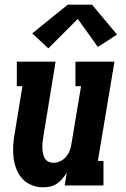

<svg xmlns="http://www.w3.org/2000/svg" viewBox="-20 -794 540 822"><path d="M165 8Q139 8 115.5 -1.5Q92 -11 75.5 -29Q59 -47 50 -70.5Q41 -94 38 -119Q35 -144 36.5 -170.5Q38 -197 43 -223L76 -425H52V-530H218L165 -206Q163 -195 162 -183Q161 -171 161.5 -159.5Q162 -148 164 -137Q166 -126 171.5 -116.5Q177 -107 187 -102Q197 -97 208 -97Q223 -97 238 -104Q253 -111 263 -123Q273 -135 278.5 -149.5Q284 -164 286 -179L327 -425H303V-530H470L399 -105H423V0H257L266 -55Q258 -42 247.5 -29.5Q237 -17 224 -8Q211 1 195.5 4.5Q180 8 165 8ZM187 -587 118 -651 270 -774H374L481 -646L399 -593L313 -713Z"/></svg>

Font: Iosevka Curly Slab XBdObl
Style: Regular
Weight: 800
Italic angle: -9°
Monospace: yes
Designer: Belleve Invis
Foundry: Belleve Invis
Version: Version 11.1.0; ttfautohint (v1.8.3)